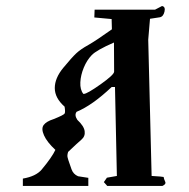

<svg xmlns="http://www.w3.org/2000/svg" viewBox="-20 -544 631 640"><path d="M359.9 -402.3Q301.8 -377 285.6 -360.1Q269.5 -343.3 259.3 -318.6Q249 -293.9 247.8 -269.5Q246.6 -245.1 257.8 -231H259.3Q270 -231 315.2 -262.9Q360.4 -294.9 360.4 -305.2ZM56.2 75.7V51.3Q99.6 43.9 118.7 21.5Q153.3 -20 164.6 -44.4Q136.7 -70.3 126.7 -92.8Q116.7 -115.2 125.5 -127.2Q134.3 -139.2 158.7 -147Q192.9 -160.6 195.6 -165.8Q198.2 -170.9 195.3 -188.5Q162.6 -217.3 162.6 -250.5Q162.6 -283.7 190.9 -317.9Q219.2 -352.1 233.6 -365.7Q248 -379.4 274.2 -394Q300.3 -408.7 353 -446.3L352.1 -480.5L294.4 -485.8L295.4 -511.7H496.6L520 -523.9Q532.2 -522 528.3 -505.1Q524.4 -488.3 512.2 -486.3L480 -481.4L474.1 -411.6L485.4 42.5L513.7 44.4Q525.4 45.4 525.4 45.9Q526.4 52.7 530.5 61.3Q534.7 69.8 521.5 75.7H337.4L326.2 63L336.4 48.3L369.6 42.5L363.3 -253.9H352.1Q287.6 -192.9 235.4 -171.4Q227.1 -160.6 237.8 -144.5Q259.8 -124 262.2 -106.9Q264.6 -89.8 251.5 -78.6Q238.3 -67.4 207 -37.6Q204.6 -30.3 204.6 -23.9Q204.6 -17.6 218.3 20Q224.1 36.6 240.2 43.5L274.4 48.8V75.7Z"/></svg>

Font: Panteley
Style: Regular
Weight: 500
Designer: Kalashnikov Yuriy
Foundry: Øêîëà ïàâà èìåíè ñâÿòîãî àâíîàïîñòîëüíîãî Âëàäèìèà
Version: Version 1.80 April 12, 2018